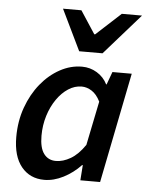

<svg xmlns="http://www.w3.org/2000/svg" viewBox="-54 -796 652 852"><g transform="rotate(5 272.0 -370.0)"><path d="M175 12Q111 12 73 -34.5Q35 -81 35 -167Q35 -238 57 -299Q79 -360 116 -405.5Q153 -451 200.5 -477Q248 -503 299 -503Q335 -503 365.5 -484.5Q396 -466 412 -434H414L435 -491H521L423 0H335L340 -68H337Q303 -32 260 -10Q217 12 175 12ZM219 -76Q251 -76 284.5 -95.5Q318 -115 348 -159L388 -355Q372 -387 350 -401Q328 -415 305 -415Q274 -415 245.5 -396.5Q217 -378 194.5 -345.5Q172 -313 159 -271Q146 -229 146 -182Q146 -128 165.5 -102Q185 -76 219 -76ZM280 -570 192 -752H274L340 -651H344L454 -752H544L384 -570Z"/></g></svg>

Font: Source Sans 3 ExtraLight SemiBold
Style: Italic
Weight: 600
Italic angle: -11°
Version: Version 3.052;hotconv 1.1.0;makeotfexe 2.6.0